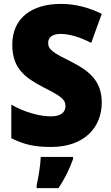

<svg xmlns="http://www.w3.org/2000/svg" viewBox="-20 -837 572 985"><path d="M502 -310C502 -415 447 -468 350 -518C253 -566 227 -582 227 -617C227 -643 246 -663 291 -663C337 -663 391 -646 448 -617L502 -766C442 -795 373 -817 293 -817C140 -817 43 -742 43 -608C43 -488 105 -440 203 -389C290 -345 316 -328 316 -293C316 -262 293 -240 241 -240C183 -240 107 -261 38 -300V-128C104 -95 158 -83 242 -83C416 -83 502 -187 502 -310ZM355 -21V-32H189C188 7 177 75 168 114V128H280C314 77 335 33 355 -21Z"/></svg>

Font: Noto Sans Kannada UI SemiCondensed Black
Style: Regular
Weight: 900
Width: 4
Designer: Jelle Bosma - Monotype Design Team
Foundry: Monotype Imaging Inc.
Version: Version 2.005